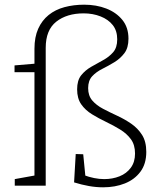

<svg xmlns="http://www.w3.org/2000/svg" viewBox="-20 -792 666 819"><path d="M356 -416Q356 -384 373.5 -363.5Q391 -343 419.5 -328Q448 -313 479.5 -298.5Q511 -284 539.5 -264.5Q568 -245 586 -216.5Q604 -188 604 -144Q604 -93 579 -59.5Q554 -26 512.5 -9.5Q471 7 420 7Q390 7 359 1.5Q328 -4 296 -14L303 -135L335 -134L345 -32L338 -45Q359 -37 381.5 -32.5Q404 -28 424 -28Q460 -28 490 -40Q520 -52 538 -76.5Q556 -101 556 -137Q556 -174 538.5 -198Q521 -222 492.5 -239.5Q464 -257 432.5 -272Q401 -287 372.5 -304.5Q344 -322 326.5 -347Q309 -372 309 -411Q309 -449 326 -470.5Q343 -492 369 -507Q395 -522 420 -535.5Q445 -549 462.5 -569Q480 -589 480 -624Q480 -661 461 -685Q442 -709 409 -722Q376 -735 337 -735Q265 -735 220 -699.5Q175 -664 175 -588V0H43V-28L137 -45L127 -33V-492L137 -484H42V-513L136 -521L127 -511V-584Q127 -634 143 -669.5Q159 -705 187.5 -728Q216 -751 255 -761.5Q294 -772 339 -772Q391 -772 433.5 -755.5Q476 -739 502 -707Q528 -675 528 -627Q528 -588 510.5 -565Q493 -542 467.5 -526.5Q442 -511 416 -498Q390 -485 373 -466.5Q356 -448 356 -416Z"/></svg>

Font: Bitter Thin Light
Style: Regular
Weight: 300
Version: Version 2.002